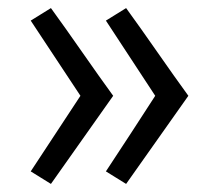

<svg xmlns="http://www.w3.org/2000/svg" viewBox="-20 -546 511 475"><path d="M446 -309 292 -91C275 -101 259 -112 242 -122C283 -184 324 -247 364 -309L242 -495C259 -505 275 -516 292 -526C336 -466 402 -369 446 -309ZM260 -309 106 -91C89 -101 73 -112 56 -122C97 -184 138 -247 179 -309L56 -495C73 -505 89 -516 106 -526C150 -466 216 -369 260 -309Z"/></svg>

Font: Repo Regular
Style: Regular
Weight: 400
Designer: Stefan Peev
Foundry: Context Ltd
Version: Version 1.502